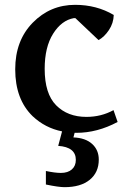

<svg xmlns="http://www.w3.org/2000/svg" viewBox="-20 -535 530 795"><path d="M170 173Q208 181 232 181Q261 181 277.5 166.5Q294 152 294 127Q294 74 221 69L237 9Q167 -5 115 -54Q43 -124 43 -248Q43 -367 115.5 -441Q188 -515 291 -515Q380 -515 451 -473Q450 -439 431 -410.5Q412 -382 388 -369L292 -460H286Q235 -451 200 -395.5Q165 -340 165 -250Q165 -147 212.5 -99Q260 -51 338 -51Q399 -51 450 -79L467 -30Q383 15 296 15H289L284 34Q334 36 361.5 61Q389 86 389 126Q389 179 351.5 209.5Q314 240 247 240Q223 240 170 229Z"/></svg>

Font: Volkhov
Style: Regular
Weight: 400
Designer: Cyreal (www.cyreal.org)
Foundry: Cyreal (www.cyreal.org)
Version: Version 1.010